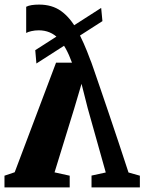

<svg xmlns="http://www.w3.org/2000/svg" viewBox="-26 -816 630 836"><path d="M144.5 -796Q200.5 -796 239.5 -768.2Q278.5 -740.5 308.5 -687.2Q338.5 -634 367 -556Q370 -550 381.2 -517.2Q392.5 -484.5 410 -433.5Q427.5 -382.5 448.5 -320.5Q469.5 -258.5 491.5 -192.5Q513.5 -126.5 533.5 -65L583 -51V0H372.5V-51.5L434.5 -65L356 -344.5L329 -451L297 -343L211.5 -65.5L277.5 -51V0H-6.5V-51L38 -66L218 -543H287.5Q275 -577.5 260.5 -603.8Q246 -630 228.8 -648Q211.5 -666 190 -675Q168.5 -684 142.5 -684Q126 -684 110.8 -680.5Q95.5 -677 88 -672.5V-786.5Q97.5 -791.5 112 -793.8Q126.5 -796 144.5 -796ZM414.5 -781.5 420 -724 132.5 -539.5 127.5 -597.5Z"/></svg>

Font: Merriweather 48pt ExtraBold
Style: Regular
Weight: 800
Version: Version 2.100